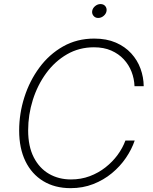

<svg xmlns="http://www.w3.org/2000/svg" viewBox="-20 -930 765 959"><path d="M332.5 9.8Q253.9 9.8 196 -25.4Q138.2 -60.5 106.9 -125Q75.7 -189.5 75.7 -277.8Q75.7 -362.8 101.8 -444.6Q127.9 -526.4 176.8 -592.5Q225.6 -658.7 294.9 -698Q364.3 -737.3 450.7 -737.3Q512.2 -737.3 558.3 -717.3Q604.5 -697.3 635.5 -663.3Q666.5 -629.4 681.9 -586.9Q697.3 -544.4 697.8 -499.5H651.9Q650.4 -537.1 637 -571.8Q623.5 -606.4 598.1 -633.8Q572.8 -661.1 535.6 -677.5Q498.5 -693.8 449.2 -693.8Q375.5 -693.8 314.9 -658.9Q254.4 -624 210.9 -564.7Q167.5 -505.4 144 -431.2Q120.6 -356.9 120.6 -278.8Q120.6 -198.7 148.7 -144Q176.8 -89.4 225.1 -61.5Q273.4 -33.7 334.5 -33.7Q384.8 -33.7 428.2 -50Q471.7 -66.4 506.8 -94Q542 -121.6 567.4 -156.2Q592.8 -190.9 606.4 -228H652.8Q637.7 -183.6 608.9 -141.4Q580.1 -99.1 538.8 -64.9Q497.6 -30.8 445.6 -10.5Q393.6 9.8 332.5 9.8ZM470.2 -840.3Q456.1 -840.3 447.3 -850.6Q438.5 -860.8 440.4 -875Q442.9 -889.6 455.3 -899.7Q467.8 -909.7 481.9 -909.7Q497.1 -909.7 505.6 -899.7Q514.2 -889.6 512.2 -875Q509.8 -860.8 497.6 -850.6Q485.4 -840.3 470.2 -840.3Z"/></svg>

Font: Inter ExtraLight
Style: Italic
Weight: 250
Italic angle: -9.3988°
Designer: Rasmus Andersson
Foundry: rsms
Version: Version 4.001;git-66647c0bb